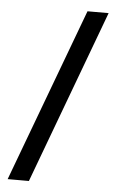

<svg xmlns="http://www.w3.org/2000/svg" viewBox="-52 -751 477 787"><g transform="rotate(5 186.5 -357.0)"><path d="M362.8 -713.9 97.2 0H9.8L275.9 -713.9Z"/></g></svg>

Font: Noto Sans Cham
Style: Regular
Weight: 400
Designer: Danh Hong
Foundry: Danh Hong
Version: Version 1.02